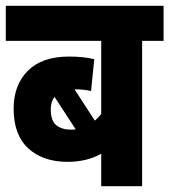

<svg xmlns="http://www.w3.org/2000/svg" viewBox="-20 -642 584 662"><path d="M544 -501H470V0H329V-112Q280 -84 213 -84Q128 -84 77.5 -130.5Q27 -177 27 -267Q27 -349 76 -398Q125 -447 218 -447Q267 -447 305 -438L294 -328Q283 -331 268.5 -332.5Q254 -334 237 -334L307 -226Q319 -236 329 -249V-501H0V-622H544ZM155 -265Q155 -225 174.5 -210Q194 -195 224 -195Q233 -195 241 -196L168 -308Q155 -291 155 -265Z"/></svg>

Font: Noto Sans Devanagari Condensed ExtraBold
Style: Regular
Weight: 800
Width: 3
Designer: Jelle Bosma - Monotype Design Team
Foundry: Monotype Imaging Inc.
Version: Version 2.004; ttfautohint (v1.8.4.7-5d5b)